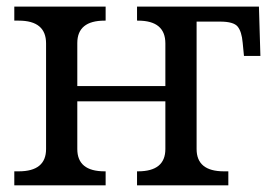

<svg xmlns="http://www.w3.org/2000/svg" viewBox="-20 -556 821 576"><path d="M569.8 -108.9Q569.8 -42 651.9 -42H665V0H391.1V-42H394Q476.1 -42 476.1 -108.9V-252H211.9V-108.9Q211.9 -42 293.9 -42H296.9V0H22.9V-42H36.1Q118.2 -42 118.2 -108.9V-425.8Q118.2 -494.1 36.1 -494.1H22.9V-536.1H296.9V-494.1H293.9Q211.9 -494.1 211.9 -426.8V-297.9H476.1V-425.8Q476.1 -494.1 394 -494.1H391.1V-536.1H756.8L761.2 -388.2H711.9L708 -428.2Q705.1 -461.4 692.9 -476.3Q680.7 -491.2 640.1 -491.2H569.8Z"/></svg>

Font: Noto Serif
Style: Regular
Weight: 400
Designer: Monotype Design team
Foundry: Monotype Imaging Inc.
Version: Version 1.02